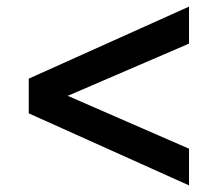

<svg xmlns="http://www.w3.org/2000/svg" viewBox="-20 -636 658 581"><path d="M552 -616 67 -398V-293L552 -75V-186L185 -346L552 -504Z"/></svg>

Font: Geom Medium
Style: Bold
Weight: 500
Version: Version 1.102